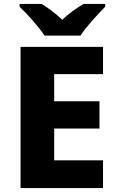

<svg xmlns="http://www.w3.org/2000/svg" viewBox="-20 -951 595 971"><path d="M205 -771H387C416 -816 477 -882 512 -917V-931H402C367 -910 329 -884 295 -851C260 -884 226 -909 191 -931H79V-917C117 -881 176 -816 205 -771ZM501 0V-140H254V-301H483V-439H254V-576H501V-714H84V0Z"/></svg>

Font: Noto Sans Telugu ExtraBold
Style: Regular
Weight: 800
Designer: Jelle Bosma - Monotype Design Team
Foundry: Monotype Imaging Inc.
Version: Version 2.005